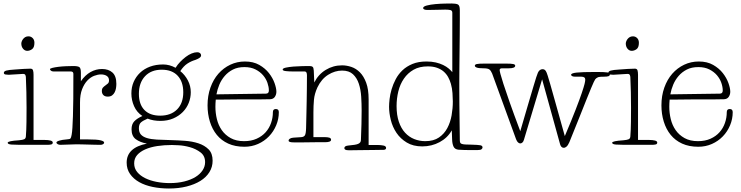

<svg xmlns="http://www.w3.org/2000/svg" viewBox="-20 -829 4240 1099"><path d="M2 0ZM172 -28H234Q256 -28 269 -24.5Q282 -21 282 -13Q282 -4 272.5 -2Q263 0 252 0H93Q69 0 46.5 -1.5Q24 -3 24 -12Q24 -22 88 -26Q110 -28 118.5 -32Q127 -36 128 -47Q131 -85 131.5 -131Q132 -177 132 -213Q132 -259 131 -301.5Q130 -344 128 -389Q127 -397 124 -401.5Q121 -406 113 -406Q108 -406 96 -405Q84 -404 71 -403.5Q58 -403 46 -402Q34 -401 30 -401Q22 -401 12 -402.5Q2 -404 2 -412Q2 -421 16 -425Q30 -429 65 -431Q87 -433 114 -434.5Q141 -436 154 -436Q166 -436 169 -426.5Q172 -417 172 -401ZM102 -580Q102 -585 104.5 -592Q107 -599 112 -605.5Q117 -612 124.5 -616.5Q132 -621 143 -621Q157 -621 167 -611Q177 -601 177 -584Q177 -557 163.5 -547.5Q150 -538 136 -538Q122 -538 112 -550Q102 -562 102 -580Z M646 -349Q646 -337 644 -324.5Q642 -312 636.5 -301Q631 -290 621.5 -283Q612 -276 597 -276Q580 -276 571.5 -285Q563 -294 563 -308Q563 -321 569.5 -328Q576 -335 583.5 -340Q591 -345 597.5 -351Q604 -357 604 -369Q604 -386 591 -394.5Q578 -403 558 -403Q540 -403 519 -395Q498 -387 480 -368Q462 -349 450 -318.5Q438 -288 438 -243V-31H482Q534 -31 555 -26Q576 -21 576 -13Q576 -7 569.5 -3.5Q563 0 556 0Q542 0 523.5 -0.5Q505 -1 486 -1.5Q467 -2 449 -2.5Q431 -3 418 -3Q392 -3 371 -1.5Q350 0 325 0Q317 0 310 -4Q303 -8 303 -13Q303 -19 319 -24Q335 -29 361 -31Q379 -32 383 -36Q387 -40 390 -57Q393 -73 394.5 -98Q396 -123 397.5 -163.5Q399 -204 399.5 -263Q400 -322 400 -406Q400 -420 385 -420H286Q276 -420 271 -425Q266 -430 266 -433Q266 -437 280 -440.5Q294 -444 314 -446.5Q334 -449 357.5 -450Q381 -451 399 -451Q425 -451 434 -445Q443 -439 443 -413V-364Q467 -399 498 -416.5Q529 -434 564 -434Q601 -434 623.5 -414Q646 -394 646 -349Z M914 -460Q950 -460 985 -441Q996 -459 1011.5 -475Q1027 -491 1043.5 -503.5Q1060 -516 1077 -523Q1094 -530 1109 -530Q1119 -530 1125 -525Q1131 -520 1131 -512Q1131 -504 1121.5 -497.5Q1112 -491 1098 -486Q1074 -479 1052.5 -465Q1031 -451 1012 -422Q1039 -400 1055.5 -368.5Q1072 -337 1072 -301Q1072 -270 1060.5 -240.5Q1049 -211 1026.5 -188Q1004 -165 971.5 -151Q939 -137 898 -137Q879 -137 860.5 -140Q842 -143 825 -150Q799 -139 787 -128.5Q775 -118 775 -95Q775 -72 786.5 -59Q798 -46 820.5 -39Q843 -32 877.5 -30Q912 -28 959 -27Q997 -26 1039 -23Q1081 -20 1116 -8.5Q1151 3 1174 26Q1197 49 1197 91Q1197 127 1178.5 156.5Q1160 186 1127 206.5Q1094 227 1048 238.5Q1002 250 947 250Q898 250 854 241Q810 232 777 213.5Q744 195 724.5 167Q705 139 705 102Q705 16 821 -7Q782 -14 757.5 -32Q733 -50 733 -89Q733 -118 748.5 -134.5Q764 -151 795 -165Q763 -186 747.5 -221Q732 -256 732 -294Q732 -330 745 -360Q758 -390 781.5 -412.5Q805 -435 838.5 -447.5Q872 -460 914 -460ZM964 1Q919 1 880 7Q841 13 811.5 26Q782 39 765 58.5Q748 78 748 106Q748 135 765.5 156Q783 177 811.5 191Q840 205 876.5 212Q913 219 952 219Q998 219 1035.5 209.5Q1073 200 1099 184Q1125 168 1139.5 146Q1154 124 1154 99Q1154 63 1127.5 43Q1101 23 1067 13.5Q1033 4 1002.5 2.5Q972 1 964 1ZM906 -430Q845 -430 810 -392.5Q775 -355 775 -292Q775 -232 806.5 -199.5Q838 -167 897 -167Q958 -167 993.5 -202.5Q1029 -238 1029 -301Q1029 -361 997 -395.5Q965 -430 906 -430Z M1502 -293Q1519 -293 1519 -311Q1519 -331 1511 -354.5Q1503 -378 1486 -398Q1469 -418 1442.5 -431.5Q1416 -445 1379 -445Q1341 -445 1313.5 -431Q1286 -417 1266.5 -394.5Q1247 -372 1235.5 -344.5Q1224 -317 1219 -289ZM1215 -259Q1214 -248 1213.5 -237.5Q1213 -227 1213 -218Q1213 -182 1221.5 -147Q1230 -112 1249.5 -84Q1269 -56 1300.5 -38.5Q1332 -21 1377 -21Q1418 -21 1449 -35Q1480 -49 1500.5 -72Q1521 -95 1531.5 -125Q1542 -155 1542 -187Q1542 -205 1559 -205Q1576 -205 1576 -187Q1576 -148 1561 -112Q1546 -76 1519.5 -48.5Q1493 -21 1457 -5Q1421 11 1379 11Q1326 11 1286.5 -7Q1247 -25 1221 -57Q1195 -89 1181.5 -132.5Q1168 -176 1168 -226Q1168 -281 1184.5 -327.5Q1201 -374 1230 -407Q1259 -440 1298 -458.5Q1337 -477 1382 -477Q1430 -477 1464 -457.5Q1498 -438 1519.5 -410.5Q1541 -383 1551.5 -353.5Q1562 -324 1562 -304Q1562 -288 1553.5 -275Q1545 -262 1527 -261Q1501 -260 1463.5 -260Q1426 -260 1386 -260Q1374 -260 1351 -260Q1328 -260 1302.5 -259.5Q1277 -259 1253 -259Q1229 -259 1215 -259Z M2090 1H2144Q2159 1 2174.5 4Q2190 7 2190 18Q2190 24 2185 26.5Q2180 29 2173 29Q2170 29 2155 29Q2140 29 2119 29.5Q2098 30 2074 30Q2050 30 2029 30.5Q2008 31 1993 31Q1978 31 1975 31Q1951 31 1951 19Q1951 6 1974 4Q1995 2 2008.5 0Q2022 -2 2030 -5.5Q2038 -9 2042 -14.5Q2046 -20 2046 -30Q2048 -75 2049 -119.5Q2050 -164 2050 -196Q2050 -235 2047.5 -275.5Q2045 -316 2034 -349.5Q2023 -383 2000.5 -404Q1978 -425 1938 -425Q1897 -425 1858.5 -401Q1820 -377 1797 -329Q1780 -292 1777 -257.5Q1774 -223 1774 -186V-44H1841Q1855 -44 1865 -41Q1875 -38 1875 -29Q1875 -15 1841 -15Q1838 -15 1825 -15Q1812 -15 1793.5 -15Q1775 -15 1753.5 -14.5Q1732 -14 1713 -14Q1694 -14 1680 -14Q1666 -14 1663 -14Q1646 -14 1639 -16.5Q1632 -19 1632 -24Q1632 -31 1639.5 -35.5Q1647 -40 1659 -41L1704 -44Q1719 -45 1725 -54Q1731 -63 1732 -95Q1733 -142 1734 -179.5Q1735 -217 1735.5 -252Q1736 -287 1736.5 -322Q1737 -357 1737 -398Q1737 -408 1734 -414Q1731 -420 1722 -420H1653Q1635 -420 1616.5 -422Q1598 -424 1598 -431Q1598 -438 1616.5 -442Q1635 -446 1660 -448Q1685 -450 1711 -450.5Q1737 -451 1752 -451Q1764 -451 1769.5 -446.5Q1775 -442 1776 -425L1779 -357Q1802 -403 1844.5 -429Q1887 -455 1938 -455Q1964 -455 1991 -446Q2018 -437 2040 -415Q2062 -393 2076 -355.5Q2090 -318 2090 -260Z M2612 -27Q2612 -18 2614 -13Q2616 -8 2622.5 -5.5Q2629 -3 2642.5 -2Q2656 -1 2679 -1Q2717 0 2729.5 2.5Q2742 5 2742 15Q2742 20 2736.5 25Q2731 30 2713 30Q2686 30 2667.5 30Q2649 30 2636.5 29.5Q2624 29 2617 28.5Q2610 28 2605 28Q2584 26 2576.5 11Q2569 -4 2568 -29L2566 -83Q2542 -40 2496.5 -15.5Q2451 9 2397 9Q2345 9 2308.5 -13Q2272 -35 2249.5 -68.5Q2227 -102 2217 -142Q2207 -182 2207 -218Q2207 -236 2210 -262.5Q2213 -289 2221.5 -318Q2230 -347 2245 -375.5Q2260 -404 2283.5 -426.5Q2307 -449 2341 -463Q2375 -477 2421 -477Q2451 -477 2474.5 -471.5Q2498 -466 2516.5 -457Q2535 -448 2548 -437Q2561 -426 2569 -416V-756Q2569 -769 2557.5 -771.5Q2546 -774 2529 -774Q2506 -774 2485 -773Q2464 -772 2430 -772Q2429 -772 2424.5 -772Q2420 -772 2415 -773Q2410 -774 2406 -776.5Q2402 -779 2402 -783Q2402 -792 2423 -797.5Q2444 -803 2472 -805.5Q2500 -808 2526.5 -808.5Q2553 -809 2565 -809Q2588 -809 2600 -804Q2612 -799 2612 -771Q2612 -753 2612 -715.5Q2612 -678 2611.5 -631.5Q2611 -585 2610.5 -535Q2610 -485 2609.5 -442Q2609 -399 2609 -367Q2609 -335 2609 -325Q2609 -308 2609.5 -228.5Q2610 -149 2612 -27ZM2414 -21Q2462 -21 2492.5 -42Q2523 -63 2540.5 -96Q2558 -129 2565 -169Q2572 -209 2572 -248Q2572 -268 2570 -296Q2568 -324 2561 -349Q2555 -370 2545 -388Q2535 -406 2519.5 -419.5Q2504 -433 2481.5 -441Q2459 -449 2429 -449Q2381 -449 2347.5 -430Q2314 -411 2292 -379Q2270 -347 2260 -306Q2250 -265 2250 -222Q2250 -170 2263 -132Q2276 -94 2298.5 -69.5Q2321 -45 2351 -33Q2381 -21 2414 -21Z M3213 -50Q3252 -142 3275 -201.5Q3298 -261 3310 -296.5Q3322 -332 3326 -348.5Q3330 -365 3330 -373Q3330 -390 3308 -390H3273Q3262 -390 3255.5 -393Q3249 -396 3249 -401Q3249 -410 3280 -413.5Q3311 -417 3388 -417Q3415 -417 3431 -416.5Q3447 -416 3456 -414.5Q3465 -413 3468 -410.5Q3471 -408 3471 -404Q3471 -396 3463.5 -393Q3456 -390 3436 -390Q3413 -390 3406.5 -388Q3400 -386 3393 -381Q3390 -379 3387 -375Q3384 -371 3378.5 -359Q3373 -347 3363.5 -324.5Q3354 -302 3338 -262Q3322 -222 3298 -161.5Q3274 -101 3239 -15Q3231 3 3223 10Q3215 17 3207 17Q3192 17 3186 -3L3083 -375L2979 -29Q2976 -18 2970 -13Q2964 -8 2958 -8Q2952 -8 2945.5 -13.5Q2939 -19 2934 -32L2797 -408Q2790 -425 2781 -431.5Q2772 -438 2749 -438Q2721 -438 2709.5 -442Q2698 -446 2698 -453Q2698 -460 2709.5 -462.5Q2721 -465 2753 -465H2877Q2906 -465 2917.5 -462.5Q2929 -460 2929 -453Q2929 -438 2892 -438H2854Q2840 -438 2840 -428Q2840 -423 2844.5 -405.5Q2849 -388 2861.5 -349Q2874 -310 2897 -244.5Q2920 -179 2958 -78Q2986 -174 3004 -235Q3022 -296 3033 -333Q3044 -370 3049.5 -387Q3055 -404 3059 -413Q3064 -424 3071 -428.5Q3078 -433 3086 -433Q3093 -433 3098.5 -429Q3104 -425 3109 -413Q3111 -408 3115 -396Q3119 -384 3129.5 -347.5Q3140 -311 3159.5 -241Q3179 -171 3213 -50Z M3462 0ZM3632 -28H3694Q3716 -28 3729 -24.5Q3742 -21 3742 -13Q3742 -4 3732.5 -2Q3723 0 3712 0H3553Q3529 0 3506.5 -1.5Q3484 -3 3484 -12Q3484 -22 3548 -26Q3570 -28 3578.5 -32Q3587 -36 3588 -47Q3591 -85 3591.5 -131Q3592 -177 3592 -213Q3592 -259 3591 -301.5Q3590 -344 3588 -389Q3587 -397 3584 -401.5Q3581 -406 3573 -406Q3568 -406 3556 -405Q3544 -404 3531 -403.5Q3518 -403 3506 -402Q3494 -401 3490 -401Q3482 -401 3472 -402.5Q3462 -404 3462 -412Q3462 -421 3476 -425Q3490 -429 3525 -431Q3547 -433 3574 -434.5Q3601 -436 3614 -436Q3626 -436 3629 -426.5Q3632 -417 3632 -401ZM3562 -580Q3562 -585 3564.5 -592Q3567 -599 3572 -605.5Q3577 -612 3584.5 -616.5Q3592 -621 3603 -621Q3617 -621 3627 -611Q3637 -601 3637 -584Q3637 -557 3623.5 -547.5Q3610 -538 3596 -538Q3582 -538 3572 -550Q3562 -562 3562 -580Z M4100 -293Q4117 -293 4117 -311Q4117 -331 4109 -354.5Q4101 -378 4084 -398Q4067 -418 4040.5 -431.5Q4014 -445 3977 -445Q3939 -445 3911.5 -431Q3884 -417 3864.5 -394.5Q3845 -372 3833.5 -344.5Q3822 -317 3817 -289ZM3813 -259Q3812 -248 3811.5 -237.5Q3811 -227 3811 -218Q3811 -182 3819.5 -147Q3828 -112 3847.5 -84Q3867 -56 3898.5 -38.5Q3930 -21 3975 -21Q4016 -21 4047 -35Q4078 -49 4098.5 -72Q4119 -95 4129.5 -125Q4140 -155 4140 -187Q4140 -205 4157 -205Q4174 -205 4174 -187Q4174 -148 4159 -112Q4144 -76 4117.5 -48.5Q4091 -21 4055 -5Q4019 11 3977 11Q3924 11 3884.5 -7Q3845 -25 3819 -57Q3793 -89 3779.5 -132.5Q3766 -176 3766 -226Q3766 -281 3782.5 -327.5Q3799 -374 3828 -407Q3857 -440 3896 -458.5Q3935 -477 3980 -477Q4028 -477 4062 -457.5Q4096 -438 4117.5 -410.5Q4139 -383 4149.5 -353.5Q4160 -324 4160 -304Q4160 -288 4151.5 -275Q4143 -262 4125 -261Q4099 -260 4061.5 -260Q4024 -260 3984 -260Q3972 -260 3949 -260Q3926 -260 3900.5 -259.5Q3875 -259 3851 -259Q3827 -259 3813 -259Z"/></svg>

Font: Life Savers
Style: Regular
Weight: 400
Version: Version 2.001; ttfautohint (v0.93) -l 8 -r 50 -G 200 -x 14 -